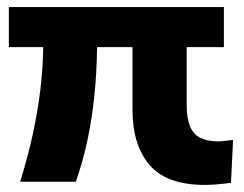

<svg xmlns="http://www.w3.org/2000/svg" viewBox="-20 -513 688 542"><path d="M558 9Q450 9 402 -47.5Q354 -104 354 -203V-380H254Q253 -304 246 -239Q239 -174 226.5 -115.5Q214 -57 194 0H37Q60 -75 73.5 -138.5Q87 -202 94 -260.5Q101 -319 102 -380H5V-493H612V-380H507V-219Q507 -192 511.5 -172Q516 -152 526.5 -139Q537 -126 554.5 -120Q572 -114 596 -114Q605 -114 616 -115.5Q627 -117 638 -118L632 3Q610 6 591.5 7.5Q573 9 558 9Z"/></svg>

Font: Nunito Sans 11pt ExtraBold
Style: Regular
Weight: 800
Version: Version 3.101;gftools[0.9.27]